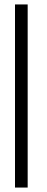

<svg xmlns="http://www.w3.org/2000/svg" viewBox="-20 -731 210 864"><path d="M47.5 113H104.5V-711H47.5Z"/></svg>

Font: Anybody Expanded Light
Style: Regular
Weight: 300
Width: 7
Version: Version 1.113;gftools[0.9.25]